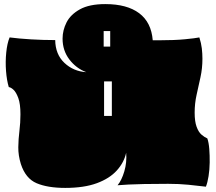

<svg xmlns="http://www.w3.org/2000/svg" viewBox="-20 -896 1054 939"><path d="M299 23Q213 23 159 0Q105 -23 82 -94Q69 -136 69.5 -176Q70 -216 75 -256Q80 -296 80 -337Q80 -388 69.5 -416.5Q59 -445 46 -457Q33 -469 23 -470Q13 -503 9.5 -548.5Q6 -594 10.5 -639Q15 -684 27 -713Q73 -707 131.5 -703.5Q190 -700 250 -700Q251 -630 295 -588.5Q339 -547 402 -543Q352 -562 319 -605.5Q286 -649 286 -707Q286 -748 305.5 -786.5Q325 -825 371 -850.5Q417 -876 495 -876Q601 -876 660.5 -831.5Q720 -787 727 -699H758Q833 -699 884.5 -704Q936 -709 955 -713Q964 -685 967 -659.5Q970 -634 970 -609Q970 -562 960.5 -518.5Q951 -475 941.5 -432.5Q932 -390 932 -345Q932 -302 941.5 -276Q951 -250 965.5 -237.5Q980 -225 994 -219Q1001 -199 1003.5 -167.5Q1006 -136 1005.5 -101Q1005 -66 1000 -34.5Q995 -3 987 17Q947 12 901 7.5Q855 3 802 3Q731 3 685 4Q639 5 609 6.5Q579 8 555 10Q575 -14 588 -58Q601 -102 597 -149Q587 -102 551.5 -62.5Q516 -23 453.5 0Q391 23 299 23ZM487 -668H519V-744H487ZM489 -329H527V-498H489Z"/></svg>

Font: Oi
Style: Regular
Weight: 400
Designer: Kostas Bartsokas, Mohamad Dakak
Foundry: Foundry5
Version: Version 4.000